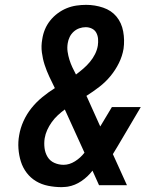

<svg xmlns="http://www.w3.org/2000/svg" viewBox="-20 -763 640 791"><path d="M234 8Q206 8 178.5 2.5Q151 -3 128.5 -16.5Q106 -30 90 -51Q74 -72 66 -97.5Q58 -123 56 -151Q54 -179 59 -206Q64 -236 77 -264.5Q90 -293 109.5 -317.5Q129 -342 154 -362.5Q179 -383 206 -400Q194 -424 183 -447.5Q172 -471 164 -495.5Q156 -520 152.5 -547Q149 -574 154 -601Q157 -622 165 -641.5Q173 -661 186.5 -678Q200 -695 217.5 -708Q235 -721 254.5 -729Q274 -737 294.5 -740Q315 -743 335 -743Q371 -743 405 -731.5Q439 -720 460 -694.5Q481 -669 487.5 -633.5Q494 -598 489 -562Q484 -532 470 -503.5Q456 -475 435.5 -450Q415 -425 389 -405Q363 -385 336 -368Q337 -366 337.5 -365Q338 -364 339 -362L393 -242L441 -322H560L465 -161Q460 -153 455 -144.5Q450 -136 445 -128L503 0H388L370 -40L361 -60Q342 -35 315.5 -17Q289 1 259 6L250 7ZM293 -456Q309 -468 323.5 -480.5Q338 -493 350.5 -508Q363 -523 371.5 -540Q380 -557 383 -575Q385 -589 384 -602.5Q383 -616 377 -627.5Q371 -639 359 -645Q347 -651 333 -651Q320 -651 307 -646.5Q294 -642 283.5 -632.5Q273 -623 267 -610.5Q261 -598 259 -585Q256 -567 258.5 -550Q261 -533 266 -517Q271 -501 278 -486Q285 -471 293 -456ZM242 -84Q266 -84 289 -98.5Q312 -113 328 -134L247 -312Q232 -301 218 -288Q204 -275 193 -259.5Q182 -244 174.5 -227.5Q167 -211 164 -193Q161 -173 163.5 -153Q166 -133 176 -116.5Q186 -100 204 -92Q222 -84 242 -84Z"/></svg>

Font: Iosevka Slab SmBdExObl
Style: Regular
Weight: 600
Width: 7
Italic angle: -9°
Monospace: yes
Designer: Belleve Invis
Foundry: Belleve Invis
Version: Version 11.1.0; ttfautohint (v1.8.3)